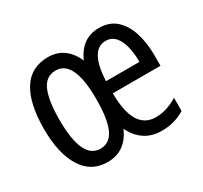

<svg xmlns="http://www.w3.org/2000/svg" viewBox="-120 -711 935 885"><g transform="rotate(-30 347.5 -268.5)"><path d="M493 -546Q549 -546 584 -514.5Q619 -483 636 -429Q653 -375 653 -309V-253H399Q400 -58 517 -58Q575 -58 633 -94V-24Q578 10 510 10Q407 10 360 -87Q318 10 221 10Q134 10 88 -64.5Q42 -139 42 -269Q42 -403 87 -475Q132 -547 223 -547Q316 -547 359 -451Q401 -546 493 -546ZM491 -479Q407 -479 400 -317H578Q578 -362 569 -399Q560 -436 540.5 -457.5Q521 -479 491 -479ZM223 -476Q171 -476 148 -424.5Q125 -373 125 -269Q125 -60 223 -60Q273 -60 296.5 -111Q320 -162 320 -269Q320 -476 223 -476Z"/></g></svg>

Font: Noto Sans Lao UI ExtCond
Style: Regular
Weight: 400
Width: 2
Designer: Monotype Design Team
Foundry: Monotype Imaging Inc.
Version: Version 2.000; ttfautohint (v1.8.4.7-5d5b)